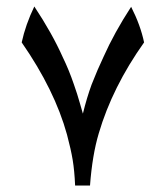

<svg xmlns="http://www.w3.org/2000/svg" viewBox="-20 -573 502 593"><path d="M285 -161Q265 -94 258 0H212Q210 -46 204.5 -79Q199 -112 187 -157Q149 -295 47 -442Q59 -497 86 -553Q141 -470 174 -396Q193 -357 208 -313Q219 -282 226.5 -255Q234 -228 236 -222Q248 -271 263 -312Q281 -358 300 -398Q333 -472 385 -552Q414 -495 425 -442Q327 -304 285 -161Z"/></svg>

Font: Mirza SemiBold
Style: Regular
Weight: 600
Designer: Arabic design by Kourosh Beigpour, Latin design by Eduardo Tunni, engineering by Lasse Fister
Version: Version 1.0010g